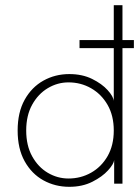

<svg xmlns="http://www.w3.org/2000/svg" viewBox="-20 -708 536 740"><path d="M286.5 -522.5V-553.5H496V-522.5ZM247 12Q192.5 12 147.2 -13Q102 -38 75 -86.5Q48 -135 48 -205Q48 -275 75 -323.5Q102 -372 147.2 -397.2Q192.5 -422.5 247 -422.5Q297 -422.5 335 -403.8Q373 -385 395 -360.5Q417 -336 418.5 -319V-688H452V0H420V-91Q418.5 -76 396.5 -51.5Q374.5 -27 336 -7.5Q297.5 12 247 12ZM244 -20Q291.5 -20 331.2 -42.5Q371 -65 394.8 -106.5Q418.5 -148 418.5 -205Q418.5 -262 394.8 -303.5Q371 -345 331.2 -367.8Q291.5 -390.5 244 -390.5Q201.5 -390.5 164.2 -368.2Q127 -346 104 -304.5Q81 -263 81 -205Q81 -147 104 -105.5Q127 -64 164.2 -42Q201.5 -20 244 -20Z"/></svg>

Font: League Spartan Thin
Style: Regular
Weight: 100
Foundry: The League of Moveable Type
Version: Version 2.002